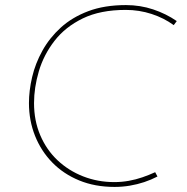

<svg xmlns="http://www.w3.org/2000/svg" viewBox="-20 -724 737 756"><path d="M600 -29Q575 -16 548 -7Q521 2 491.5 7Q462 12 431 12Q354 12 292 -13.5Q230 -39 186 -84Q142 -129 118 -189Q94 -249 94 -318Q94 -367 106.5 -420.5Q119 -474 147 -524.5Q175 -575 219.5 -615.5Q264 -656 327.5 -680Q391 -704 476 -704Q532 -704 583 -687Q634 -670 676 -641L664 -625Q626 -653 577 -669Q528 -685 475 -685Q375 -685 306 -651.5Q237 -618 194.5 -563Q152 -508 133 -443.5Q114 -379 114 -318Q114 -249 138.5 -191.5Q163 -134 206.5 -93Q250 -52 307.5 -29.5Q365 -7 430 -7Q459 -7 487 -12Q515 -17 541 -26Q567 -35 591 -46Z"/></svg>

Font: Josefin Sans Thin Thin
Style: Italic
Weight: 250
Italic angle: -7°
Version: Version 2.000